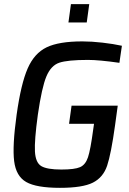

<svg xmlns="http://www.w3.org/2000/svg" viewBox="-20 -895 621 923"><path d="M39 0ZM60 -344Q81 -493 113 -566Q145 -639 204 -667.5Q263 -696 376 -696Q420 -696 472.5 -690Q525 -684 566 -675L554 -593Q456 -607 403 -607Q305 -607 265 -593.5Q225 -580 203 -527.5Q181 -475 162 -344Q145 -220 148 -166.5Q151 -113 178.5 -96.5Q206 -80 275 -80Q339 -80 365 -91.5Q391 -103 403 -139Q415 -175 428 -272L432 -300H312L324 -387H546L533 -292Q514 -155 495 -98.5Q476 -42 426.5 -17Q377 8 268 8Q155 8 106 -20Q57 -48 48 -120.5Q39 -193 60 -344ZM309 -787 321 -875H409L397 -787Z"/></svg>

Font: Assailand Medium
Style: Italic
Weight: 500
Italic angle: -8°
Designer: Hector Gatti with collaboration of the Omnibus-Type team
Foundry: Omnibus-Type
Version: Version 0.072;October 19, 2019;FontCreator 12.0.0.2547 64-bi